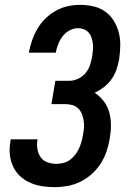

<svg xmlns="http://www.w3.org/2000/svg" viewBox="-20 -763 540 791"><path d="M205 8Q178 8 152.5 4Q127 0 103.5 -10.5Q80 -21 62 -38Q44 -55 33.5 -78Q23 -101 20.5 -127.5Q18 -154 23 -180L24 -189H135L134 -185Q131 -166 134.5 -147Q138 -128 148.5 -114Q159 -100 176.5 -94Q194 -88 213 -88Q227 -88 242 -92Q257 -96 269 -105Q281 -114 290.5 -126.5Q300 -139 306 -152.5Q312 -166 316 -180Q320 -194 322 -208Q325 -223 326 -238Q327 -253 324.5 -267Q322 -281 317 -294Q312 -307 302 -316.5Q292 -326 278 -330Q264 -334 249 -334H192L208 -430H265Q283 -430 301.5 -438.5Q320 -447 332.5 -462Q345 -477 351 -495.5Q357 -514 360 -532Q362 -545 363 -558Q364 -571 362.5 -583.5Q361 -596 357 -608Q353 -620 345 -629Q337 -638 325.5 -642.5Q314 -647 301 -647Q284 -647 267 -638Q250 -629 238.5 -614Q227 -599 220 -581.5Q213 -564 210 -547V-546H99V-548Q104 -573 112.5 -597.5Q121 -622 134.5 -645Q148 -668 167.5 -687Q187 -706 210.5 -719Q234 -732 259.5 -737.5Q285 -743 309 -743Q338 -743 364.5 -737Q391 -731 412.5 -716Q434 -701 448 -678.5Q462 -656 469 -630Q476 -604 475.5 -576Q475 -548 471 -520Q467 -498 460 -477Q453 -456 440 -437.5Q427 -419 408.5 -404.5Q390 -390 370 -381Q391 -367 407 -346.5Q423 -326 430 -300.5Q437 -275 437 -247.5Q437 -220 432 -192Q428 -166 419 -139.5Q410 -113 395 -89.5Q380 -66 358.5 -46.5Q337 -27 311.5 -14.5Q286 -2 259 3Q232 8 205 8Z"/></svg>

Font: Iosevka Custom
Style: Bold Italic
Weight: 700
Italic angle: -9°
Designer: Belleve Invis
Foundry: Belleve Invis
Version: Version 30.3.1; ttfautohint (v1.8.3)